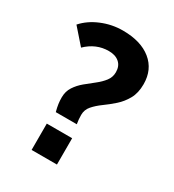

<svg xmlns="http://www.w3.org/2000/svg" viewBox="-158 -727 742 819"><g transform="rotate(30 213.5 -318.0)"><path d="M132.5 -191.2Q127 -212.2 125 -226.9Q122.9 -241.6 122.9 -258.2Q122.9 -288.3 137.7 -310.8Q152.4 -333.3 174.3 -351.5Q196.2 -369.7 218.2 -386.7Q240.1 -403.8 254.9 -423Q269.6 -442.3 269.6 -466.7Q269.6 -496.9 250.6 -513.5Q231.6 -530.2 198.7 -530.2Q167.5 -530.2 139.8 -518.5Q112.1 -506.7 88.2 -483.4L22.1 -558.7Q53.9 -594.6 103.6 -615.2Q153.3 -635.9 206.9 -635.9Q295.9 -635.9 346.7 -594.6Q397.5 -553.4 397.5 -481.2Q397.5 -438.1 380.8 -408.2Q364.1 -378.4 339.6 -356.7Q315 -334.9 290.2 -317.1Q265.5 -299.2 248.8 -280Q232.1 -260.9 232.1 -235.5Q232.1 -224.5 233 -214.1Q233.9 -203.8 236 -191.2ZM123.8 0V-129.7H248.6V0Z"/></g></svg>

Font: Anaheim
Style: Regular
Weight: 400
Designer: Vernon Adams
Foundry: Vernon Adams
Version: Version 2.001